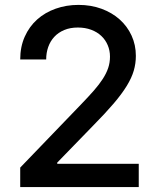

<svg xmlns="http://www.w3.org/2000/svg" viewBox="-20 -757 644 777"><path d="M541.5 0H61.8V-78.8L309.3 -335.9Q338.4 -366.1 360.1 -390.8Q381.7 -415.5 396.1 -437.9Q410.5 -460.2 417.8 -481.9Q425.1 -503.6 425.1 -527.7Q425.1 -552.6 416 -574Q407 -595.5 390.1 -611.5Q373.2 -627.5 349.1 -636.5Q324.9 -645.6 295.1 -645.6Q263.8 -645.6 239.9 -635.5Q215.9 -625.4 199.8 -608Q183.6 -590.6 175.2 -566.9Q166.9 -543.3 166.9 -516.3H61.8Q61.8 -567.5 80.1 -608.5Q98.4 -649.5 130.3 -678.1Q162.3 -706.7 205.4 -721.9Q248.6 -737.2 297.6 -737.2Q348 -737.2 390.6 -721.6Q433.2 -706 464.1 -678.4Q495 -650.9 512.4 -613.1Q529.8 -575.3 529.8 -530.9Q529.8 -500 521.3 -470.9Q512.8 -441.8 492.9 -409.3Q473 -376.8 440 -338.1Q407 -299.4 357.6 -249.3L212 -99.4H211.6V-94.1H541.5Z"/></svg>

Font: Linik Sans Medium
Style: Regular
Weight: 500
Designer: Rasmus Andersson (font), Cristiano Sobral (main changes)
Foundry: rsms
Version: Version 3.018;June 1, 2022;FontCreator 14.0.0.2814 64-bit; t